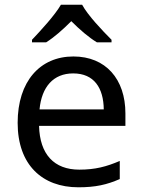

<svg xmlns="http://www.w3.org/2000/svg" viewBox="-20 -786 604 816"><path d="M329 -766H239C213 -721 153 -656 116 -617V-606H176C211 -628 247 -660 283 -696C319 -660 357 -627 392 -606H454V-617C416 -655 353 -721 329 -766ZM292 -546C150 -546 55 -440 55 -264C55 -85 160 10 313 10C386 10 434 -1 489 -25V-102C433 -78 385 -65 317 -65C210 -65 149 -130 146 -251H513V-304C513 -450 429 -546 292 -546ZM291 -474C380 -474 420 -412 421 -321H148C157 -417 207 -474 291 -474Z"/></svg>

Font: Noto Sans Cuneiform
Style: Regular
Weight: 400
Designer: Monotype Design Team
Foundry: Monotype Imaging Inc.
Version: Version 2.001